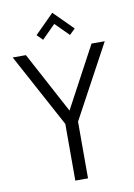

<svg xmlns="http://www.w3.org/2000/svg" viewBox="-101 -1012 751 1075"><g transform="rotate(-10 274.0 -474.0)"><path d="M165.5 -839.4 273.9 -947.8 382.3 -839.4 350.1 -808.1 273.9 -884.3 197.3 -807.6ZM12.2 -739.7H87.4L273.9 -391.6L460.4 -739.7H535.6L310.1 -322.3V0H237.8V-322.3Z"/></g></svg>

Font: News Cycle
Style: Regular
Weight: 500
Version: Version 0.5.2